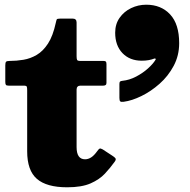

<svg xmlns="http://www.w3.org/2000/svg" viewBox="-20 -779 806 816"><path d="M469.5 -640Q469.5 -585.5 500.5 -553.2Q531.5 -521 582.5 -521Q599 -521 612.2 -523.5Q625.5 -526 634 -529.5Q638.5 -531.5 640.8 -529.8Q643 -528 641 -525Q631 -508 609 -488.2Q587 -468.5 558.5 -453.5Q530 -438.5 500 -435.5Q493.5 -435 490.5 -432.5Q487.5 -430 487.5 -422.5V-363Q487.5 -351 491.2 -348Q495 -345 506 -346.5Q540.5 -351 581 -370.8Q621.5 -390.5 658.2 -423Q695 -455.5 718.2 -499.2Q741.5 -543 741.5 -595.5Q741.5 -676.5 703 -717.8Q664.5 -759 601.5 -759Q567.5 -759 537.2 -744.5Q507 -730 488.2 -703.2Q469.5 -676.5 469.5 -640ZM468 -92.5Q474 -101 470.8 -106Q467.5 -111 457 -117.5L416.5 -144Q407 -149.5 403 -147.2Q399 -145 393.5 -137Q379.5 -117.5 367 -109.8Q354.5 -102 341.5 -102Q323.5 -102 314.5 -115Q305.5 -128 305.5 -154V-398.5Q305.5 -406.5 309.8 -410.8Q314 -415 321.5 -415H418.5Q425.5 -415 429 -417.8Q432.5 -420.5 432.5 -427V-506Q432.5 -514.5 430 -517.2Q427.5 -520 420 -520H321.5Q310 -520 307.8 -524.2Q305.5 -528.5 305.5 -540V-683.5Q305.5 -700 288.5 -700H237Q223 -700 221.2 -696.5Q219.5 -693 217 -681.5Q205 -626 184 -593.8Q163 -561.5 136.2 -545.8Q109.5 -530 79.8 -525Q50 -520 20.5 -520Q9 -520 5.8 -516.5Q2.5 -513 2.5 -501V-431Q2.5 -421.5 5.2 -418.2Q8 -415 17 -415H81Q92 -415 93.8 -410.8Q95.5 -406.5 95.5 -395.5V-136Q95.5 -54.5 136.8 -18.8Q178 17 265.5 17Q327 17 364.8 0.5Q402.5 -16 426 -41.2Q449.5 -66.5 468 -92.5Z"/></svg>

Font: Besley Black
Style: Regular
Weight: 900
Designer: Owen Earl
Foundry: indestructible type*
Version: Version 2.001